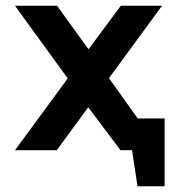

<svg xmlns="http://www.w3.org/2000/svg" viewBox="-20 -521 611 666"><path d="M423 -110V0H438L457 125H551V-110ZM287 -350 178 -501H32L215 -249L32 0H177L286 -149L398 0H536L358 -250L542 -501H399Z"/></svg>

Font: Advent Pro Expanded
Style: Bold
Weight: 700
Width: 7
Designer: VivaRado, Andreas Kalpakidis
Foundry: VivaRado, Andreas Kalpakidis
Version: Version 3.000